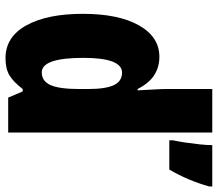

<svg xmlns="http://www.w3.org/2000/svg" viewBox="-68 -732 810 715"><g transform="rotate(90 337.5 -375.0)"><path d="M197 10Q118 10 75 -67.5Q32 -145 32 -278Q32 -411 75 -487Q118 -563 192 -563Q230 -563 260 -544Q290 -525 312 -482H317Q315 -520 313.5 -546Q312 -572 312 -588V-760H474V0H344L321 -54H312Q286 -20 261.5 -5Q237 10 197 10ZM250 -125Q283 -125 297.5 -158Q312 -191 312 -265V-297Q312 -363 297.5 -393.5Q283 -424 251 -424Q196 -424 196 -280Q196 -125 250 -125ZM675 -749Q653 -670 612 -600H503V-614Q507 -631 511 -658Q515 -685 518 -712.5Q521 -740 521 -760H675Z"/></g></svg>

Font: Noto Sans Gujarati UI ExtraCondensed Black
Style: Regular
Weight: 900
Width: 2
Designer: Jelle Bosma - Monotype Design Team, Universal Thirst
Foundry: Monotype Imaging Inc.
Version: Version 2.106; ttfautohint (v1.8.4.7-5d5b)